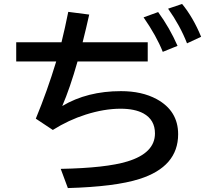

<svg xmlns="http://www.w3.org/2000/svg" viewBox="-20 -894 1040 971"><path d="M62 -680.2H291Q308.6 -751 325.2 -834L431.2 -820.3Q415.5 -750 397.9 -680.2H727.1V-583H372.1Q334 -448.7 294.9 -357.9Q420.9 -433.1 591.8 -433.1Q697.8 -433.1 772.5 -392.6Q880.9 -333.5 880.9 -215.3Q880.9 -50.8 685.1 11.2Q562.5 50.3 323.2 57.1L287.1 -40Q516.1 -44.4 624.5 -77.6Q763.7 -120.1 763.7 -219.2Q763.7 -288.1 705.6 -320.3Q661.6 -344.2 589.8 -344.2Q507.3 -344.2 413.6 -314.5Q327.1 -287.1 247.1 -236.8L161.1 -293.9Q218.8 -433.6 264.2 -583H62ZM803.2 -631.8Q771.5 -711.9 706.1 -806.2L779.8 -833Q837.9 -753.4 877.9 -662.1ZM925.8 -674.8Q891.6 -763.2 830.1 -850.1L900.9 -874Q957 -805.7 997.1 -708Z"/></svg>

Font: BIZ UDGothic
Style: Bold
Weight: 700
Monospace: yes
Designer: TypeBank Co., Ltd.
Foundry: Morisawa Inc.
Version: Version 1.05